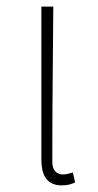

<svg xmlns="http://www.w3.org/2000/svg" viewBox="-20 -547 295 580"><path d="M166 13Q137 13 121 -5.5Q105 -24 105 -66V-527H141Q140 -407 139 -292.5Q138 -178 138 -59Q138 -39 147 -29.5Q156 -20 169 -20Q177 -20 183.5 -21.5Q190 -23 200 -26L207 4Q199 8 189.5 10.5Q180 13 166 13Z"/></svg>

Font: Kinto Sans Thin
Style: Regular
Weight: 100
Designer: Authors: Ryoko NISHIZUKA  (kana & ideographs); Paul D. Hunt (Latin, Greek & Cyrillic); Wenlong ZHANG  (bopomofo); Sandol
Foundry: Adobe Systems Incorporated, ookami Inc.
Version: Version 0.001